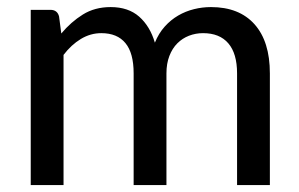

<svg xmlns="http://www.w3.org/2000/svg" viewBox="-20 -536 865 556"><path d="M69 0V-507.5H126Q146 -507.5 151 -488.5L157.5 -439Q185.5 -472.5 220 -494Q254.5 -515.5 300.5 -515.5Q351.5 -515.5 383 -487.8Q414.5 -460 428.5 -412.5Q439.5 -439.5 457 -459Q474.5 -478.5 496 -491Q517.5 -503.5 541.8 -509.5Q566 -515.5 591 -515.5Q672.5 -515.5 717 -465.8Q761.5 -416 761.5 -323.5V0H666.5V-323.5Q666.5 -381 641.2 -410.5Q616 -440 568 -440Q546.5 -440 527.2 -432.5Q508 -425 493.5 -410.5Q479 -396 470.5 -374Q462 -352 462 -323.5V0H367V-323.5Q367 -382.5 343.2 -411.2Q319.5 -440 273.5 -440Q242 -440 214.2 -423.2Q186.5 -406.5 164 -377V0Z"/></svg>

Font: Lato Medium
Style: Regular
Weight: 500
Designer: Lukasz Dziedzic
Foundry: tyPoland Lukasz Dziedzic
Version: Version 2.006; 2014-01-15